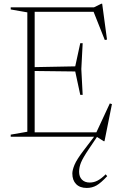

<svg xmlns="http://www.w3.org/2000/svg" viewBox="-20 -708 630 994"><path d="M35.5 0V-11L121.5 -26V-644L35.5 -659V-670H466.5L504 -688.5H509L534 -503L522.5 -501L464.5 -647H159.5V-360.5L369.5 -364.5L395.5 -484.5H408L401 -350.5L408 -217H395.5L369.5 -338L159.5 -340.5V-23H479L548.5 -172.5L559.5 -169L521 23H517L482 1L440 63.5Q409 109.5 399.2 133.8Q389.5 158 389.5 181Q389.5 207 404.2 222Q419 237 444.5 237Q466.5 237 486 226.5Q505.5 216 527 194.5L535 204Q502.5 239 479.8 252Q457 265 429 265Q393.5 265 374 245Q354.5 225 354.5 190.5Q354.5 172.5 365.8 145.2Q377 118 414 69.5L467 0Z"/></svg>

Font: Newsreader Text ExtraLight
Style: Regular
Weight: 275
Designer: Hugues Gentile
Foundry: Production Type
Version: Version 1.001